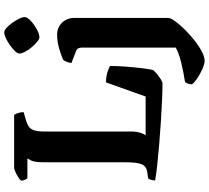

<svg xmlns="http://www.w3.org/2000/svg" viewBox="-60 -731 991 911"><g transform="rotate(-90 435.5 -275.5)"><path d="M495 0Q465 0 418 -2Q371 -4 316.5 -7.5Q262 -11 207.5 -15.5Q153 -20 107.5 -25Q62 -30 35 -35Q35 -46 38 -55Q41 -64 44 -68L73 -72Q102 -76 111.5 -98.5Q121 -121 121 -176V-560Q121 -606 129 -622Q137 -638 139 -641H46Q43 -643 38.5 -651.5Q34 -660 34 -671Q39 -678 51.5 -685.5Q64 -693 76.5 -698.5Q89 -704 95 -704H346Q350 -698 354.5 -685.5Q359 -673 359 -659L315 -646Q301 -641 290.5 -634.5Q280 -628 273.5 -611Q267 -594 267 -560V-149Q267 -123 261 -105Q255 -87 249 -80H433L500 -268Q528 -268 549 -261Q570 -254 578 -249Q578 -214 575 -175Q572 -136 568 -102Q564 -68 559 -46Q554 -38 541 -27Q528 -16 515 -8Q502 0 495 0ZM601 200Q589 200 566.5 190.5Q544 181 522.5 167Q501 153 491 140Q491 128 494.5 119.5Q498 111 502 107Q552 99 595 88.5Q638 78 665 63V-383Q665 -392 661.5 -399.5Q658 -407 649 -410L592 -432Q594 -446 598.5 -456.5Q603 -467 607 -471Q623 -479 658 -489.5Q693 -500 726 -500Q761 -500 783.5 -476.5Q806 -453 806 -417V27Q806 38 791.5 58.5Q777 79 753 103.5Q729 128 701.5 150Q674 172 647.5 186Q621 200 601 200ZM714 -584Q706 -584 693 -594.5Q680 -605 667 -620.5Q654 -636 645.5 -652Q637 -668 637 -679Q637 -688 648.5 -700Q660 -712 677 -724Q694 -736 710.5 -743.5Q727 -751 737 -751Q747 -751 759 -740Q771 -729 782.5 -713Q794 -697 802 -681Q810 -665 810 -654Q810 -642 792.5 -625.5Q775 -609 752 -596.5Q729 -584 714 -584Z"/></g></svg>

Font: Texturina 72pt ExtraBold
Style: Regular
Weight: 800
Designer: Guillermo Torres Carreño
Foundry: Omnibus-Type
Version: Version 1.002; ttfautohint (v1.8.3)